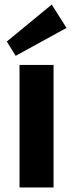

<svg xmlns="http://www.w3.org/2000/svg" viewBox="-20 -826 322 846"><path d="M216 -540V0H66V-540ZM273 -703 49 -580 10 -643 208 -806Z"/></svg>

Font: Pathway Extreme SemiCondensed
Style: Bold
Weight: 700
Width: 4
Version: Version 1.001;gftools[0.9.26]